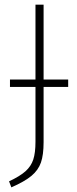

<svg xmlns="http://www.w3.org/2000/svg" viewBox="-20 -702 333 828"><path d="M274 -327H168V-89Q168 -34 156.5 -1Q145 32 115.5 56.5Q86 81 29 106L19 80Q66 58 90 36.5Q114 15 123.5 -14Q133 -43 133 -91V-327H23V-359H133V-682H168V-359H274Z"/></svg>

Font: FiraGO UltraLight
Style: Regular
Weight: 200
Designer: bBox Type
Foundry: bBox Type GmbH
Version: Version 1.001